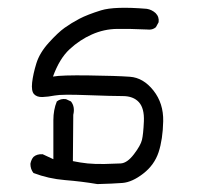

<svg xmlns="http://www.w3.org/2000/svg" viewBox="-20 -295 540 490"><path d="M228.5 174.8Q188.5 168 146 164.6Q103.5 161.1 65.4 146.5Q57.6 136.7 57.6 123Q59.6 112.3 65.4 105.5Q74.2 97.7 88.9 98.6L116.2 111.3V11.7Q116.2 -14.6 125 -36.1Q134.8 -43.9 148.4 -42L161.1 -36.1Q171.9 -22.5 167 -2L166 116.2Q184.6 120.1 203.6 122.1Q222.7 124 247.1 123.5Q271.5 123 288.1 122.1Q304.7 121.1 321.8 98.6Q338.9 76.2 342.3 62Q345.7 47.9 347.2 14.6Q348.6 -18.6 334.5 -34.2Q320.3 -49.8 293.5 -49.8Q266.6 -49.8 202.1 -52.2Q137.7 -54.7 120.1 -51.3Q102.5 -47.9 88.4 -47.4Q74.2 -46.9 66.9 -54.7Q59.6 -62.5 62 -84.5Q64.5 -106.4 72.8 -133.3Q81.1 -160.2 104.5 -186Q127.9 -211.9 145 -224.1Q162.1 -236.3 182.6 -247.1Q203.1 -257.8 237.8 -268.6Q272.5 -279.3 354.5 -272.5Q367.2 -270.5 377 -261.7Q386.7 -252 384.8 -238.3L377.9 -225.6Q369.1 -217.8 355.5 -219.7Q311.5 -221.7 278.3 -221.2Q245.1 -220.7 214.4 -207Q183.6 -193.4 157.7 -169.4Q131.8 -145.5 115.2 -99.6Q136.7 -103.5 207 -102.5Q277.3 -101.6 311.5 -99.1Q345.7 -96.7 371.6 -64Q397.5 -31.2 396.5 14.6Q395.5 60.5 384.8 93.3Q374 126 345.7 147.9Q317.4 169.9 292.5 171.9Q267.6 173.8 228.5 174.8Z"/></svg>

Font: JasonHandwriting4
Style: Regular
Weight: 400
Version: Version 1.01.21